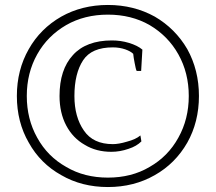

<svg xmlns="http://www.w3.org/2000/svg" viewBox="-20 -744 870 774"><path d="M227 -38C282 -6 345 10 415 10C485 10 548 -6 604 -38C659 -69 703 -113 735 -169C766 -224 782 -287 782 -357C782 -427 766 -490 735 -546C703 -601 659 -645 604 -677C548 -708 485 -724 415 -724C345 -724 282 -708 227 -677C171 -645 127 -601 96 -546C64 -490 48 -427 48 -357C48 -287 64 -224 96 -169C127 -113 171 -69 227 -38ZM583 -71C534 -42 478 -28 415 -28C352 -28 296 -42 247 -71C197 -99 158 -138 130 -189C102 -239 88 -295 88 -357C88 -419 102 -475 130 -525C158 -575 197 -614 247 -643C296 -671 352 -685 415 -685C478 -685 534 -671 583 -643C632 -614 671 -575 699 -525C727 -475 741 -419 741 -357C741 -295 727 -239 699 -189C671 -138 632 -99 583 -71ZM322 -160C353 -141 389 -132 429 -132C452 -132 475 -136 498 -144C520 -151 537 -161 550 -174C550 -174 546 -198 546 -198C533 -187 515 -179 492 -173C469 -166 450 -163 435 -163C382 -163 343 -181 318 -218C293 -254 280 -300 280 -357C280 -418 292 -466 315 -501C338 -536 378 -553 435 -553C454 -553 470 -550 485 -545C499 -540 510 -534 517 -527C518 -517 520 -504 523 -489C526 -474 528 -463 531 -458C531 -458 549 -458 549 -458C549 -458 554 -544 554 -544C541 -555 523 -564 500 -571C477 -578 454 -581 431 -581C362 -581 309 -561 274 -522C238 -483 220 -428 220 -357C220 -312 229 -272 247 -238C265 -204 290 -178 322 -160Z"/></svg>

Font: BUSH 25 TRIRONG 0515 A
Style: Regular
Weight: 400
Designer: Katatrad Team
Foundry: CadsonDemak